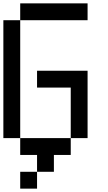

<svg xmlns="http://www.w3.org/2000/svg" viewBox="-20 -920 640 1140"><path d="M0 -100V-800H100V-100ZM100 -100H400V0H300V100H200V0H100ZM100 200V100H200V200ZM100 -800V-900H500V-800ZM200 -400V-500H500V-100H400V-400Z"/></svg>

Font: Galmuri9 Regular
Style: Regular
Weight: 400
Designer: Lee Minseo (quiple)
Version: Version 2.399;hotconv 1.1.1;makeotfexe 2.6.0 DEVELOPMENT